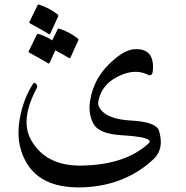

<svg xmlns="http://www.w3.org/2000/svg" viewBox="-20 -612 805 833"><path d="M620.6 -288.1Q554.7 -320.3 471.7 -268.6Q417.5 -234.4 406.2 -169.4Q404.3 -156.7 412.6 -143.1Q441.9 -94.7 550 -88.9Q658.2 -83 669.9 -44.4Q693.4 34.2 646.5 78.1Q522.9 193.8 340.8 200.7Q122.6 209 70.8 38.6Q46.9 -39.1 76.7 -144.5Q93.3 -201.2 121.6 -246.1Q129.4 -257.8 137 -248Q144.5 -238.3 139.6 -230Q65.4 -90.8 115.2 -3.9Q179.7 109.4 335 106.4Q524.9 103 625.5 9.3Q633.8 1.5 624.5 -5.4Q606 -19.5 507.3 -25.4Q408.7 -31.2 385.5 -75Q362.3 -118.7 370.6 -173.8Q387.2 -282.2 479 -357.4Q525.4 -396 562.5 -398.4Q651.9 -404.3 643.1 -304.7Q640.6 -278.3 620.6 -288.1ZM143.1 -589.4Q145 -593.3 151.4 -591.3Q193.4 -577.6 229.5 -549.8Q234.4 -545.9 232.4 -541L197.8 -465.3Q195.8 -460.9 187.7 -466.8Q179.7 -472.7 109.9 -510.7Q105.5 -513.2 107.4 -516.6ZM230.5 -485.4Q232.4 -489.3 238.3 -487.3Q280.3 -473.6 316.4 -445.8Q321.8 -441.9 319.8 -437L285.2 -361.3Q283.2 -356.9 274.9 -362.8Q268.1 -367.7 220.2 -394L194.8 -338.4Q192.9 -334 184.6 -339.8Q176.3 -345.7 106.9 -383.8Q102.5 -386.2 104.5 -389.6L140.1 -462.4Q142.1 -466.3 148.4 -464.4Q179.2 -454.6 206.5 -437Z"/></svg>

Font: Amiri
Style: Slanted
Weight: 400
Italic angle: 9°
Designer: Khaled Hosny
Version: Version 000.107